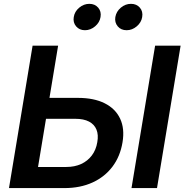

<svg xmlns="http://www.w3.org/2000/svg" viewBox="-20 -961 943 981"><path d="M189 -460.9H377.9Q460 -460.9 514.9 -433.3Q569.8 -405.8 593.8 -354.7Q617.7 -303.7 606 -233.9Q594.2 -162.1 554.7 -109.6Q515.1 -57.1 452.6 -28.6Q390.1 0 308.6 0H25.9L146.5 -727.5H276.9L174.3 -107.9H318.8Q361.3 -107.9 394.5 -123Q427.7 -138.2 449.2 -166.7Q470.7 -195.3 477.1 -234.4Q483.9 -272 472.9 -298.8Q461.9 -325.7 434.8 -339.8Q407.7 -354 364.7 -354H171.9ZM902.8 -727.5 782.2 0H651.9L772.5 -727.5ZM627 -806.6Q598.1 -806.6 581.5 -826.4Q564.9 -846.2 569.3 -874Q574.2 -902.3 597.4 -921.9Q620.6 -941.4 649.4 -941.4Q677.7 -941.4 694.6 -921.9Q711.4 -902.3 706.5 -874Q702.1 -846.2 678.7 -826.4Q655.3 -806.6 627 -806.6ZM414.1 -806.6Q385.7 -806.6 368.9 -826.4Q352.1 -846.2 356.9 -874Q361.3 -902.3 384.8 -921.9Q408.2 -941.4 436.5 -941.4Q464.8 -941.4 481.7 -921.9Q498.5 -902.3 493.7 -874Q489.3 -846.2 465.8 -826.4Q442.4 -806.6 414.1 -806.6Z"/></svg>

Font: Inter 17pt SemiBold
Style: Italic
Weight: 600
Italic angle: -9.3988°
Version: Version 4.001;git-66647c0bb